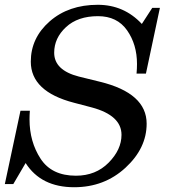

<svg xmlns="http://www.w3.org/2000/svg" viewBox="-25 -765 706 798"><path d="M283.2 13.2Q145.5 13.2 81.5 -87.4L30.3 0H-4.9L60.1 -304.7H99.1Q97.7 -286.1 97.7 -269Q97.7 -175.8 143.8 -105.2Q189.9 -34.7 290.5 -34.7Q373 -34.7 426.5 -88.9Q480 -143.1 480 -204.6Q480 -285.2 356.9 -318.4L282.7 -337.9Q103 -384.3 103 -508.8Q103 -607.4 181.6 -676.3Q260.3 -745.1 381.3 -745.1Q490.2 -745.1 564.5 -665.5L607.9 -732.4H639.6L581.5 -459H542.5Q544.4 -480 544.4 -499Q544.4 -580.1 503.2 -638.9Q461.9 -697.8 382.3 -697.8Q298.3 -697.8 249.3 -652.3Q200.2 -606.9 200.2 -545.9Q200.2 -473.1 302.7 -446.8L390.1 -425.3Q584.5 -377.9 584.5 -251Q584.5 -148.9 496.6 -67.9Q408.7 13.2 283.2 13.2Z"/></svg>

Font: Munson
Style: Italic
Weight: 400
Italic angle: -12°
Designer: Paul James MIller
Foundry: High-Logic / Made with FontCreator
Version: Version 2.10;May 5, 2019;FontCreator 11.5.0.2430 64-bit